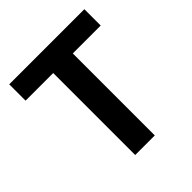

<svg xmlns="http://www.w3.org/2000/svg" viewBox="-198 -881 1022 1022"><g transform="rotate(-45 312.5 -370.0)"><path d="M238.3 0V-617.2H30.3V-740.2H595.7V-617.2H385.7V0Z"/></g></svg>

Font: Gen Shin Gothic Bold
Style: Bold
Weight: 700
Designer: [Source Han Sans]
Ryoko NISHIZUKA  (kana & ideographs); Paul D. Hunt (Latin, Greek & Cyrillic); Wenlong ZHANG  (bopomofo
Version: Version 1.002.20150607